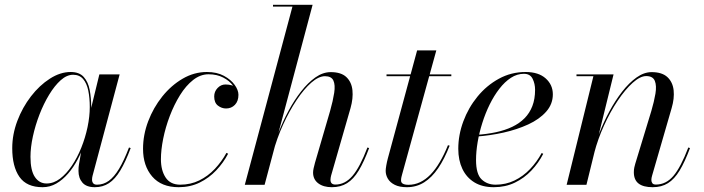

<svg xmlns="http://www.w3.org/2000/svg" viewBox="-20 -770 2932 800"><path d="M157.5 10Q91 10 61 -33Q31 -76 31 -152.5Q31 -210 52.2 -266.2Q73.5 -322.5 109 -368.5Q144.5 -414.5 187.8 -442.2Q231 -470 274.5 -470Q310.5 -470 329 -449.2Q347.5 -428.5 353.8 -395Q360 -361.5 360 -324.5Q360 -291 353.5 -253.2Q347 -215.5 334.5 -178Q322 -140.5 304.2 -106.8Q286.5 -73 263.8 -46.8Q241 -20.5 214.5 -5.2Q188 10 157.5 10ZM174 -5.5Q203.5 -5.5 230 -25.5Q256.5 -45.5 279.2 -79.2Q302 -113 318.8 -154.8Q335.5 -196.5 344.8 -240.5Q354 -284.5 354 -324Q354 -362 347.8 -392.5Q341.5 -423 326.2 -440.8Q311 -458.5 284.5 -458.5Q258.5 -458.5 233 -435.8Q207.5 -413 184.8 -375.5Q162 -338 144.5 -292.8Q127 -247.5 117 -201.5Q107 -155.5 107 -116.5Q107 -60 125.2 -32.8Q143.5 -5.5 174 -5.5ZM375 10Q340 10 323.5 -9Q307 -28 307 -58Q307 -66.5 307.5 -73.2Q308 -80 309 -85L321 -154L344.5 -229L358 -312.5L394 -460H478.5L365.5 -37Q363.5 -29.5 363.5 -21Q363.5 -12.5 368.2 -6.5Q373 -0.5 384 -0.5Q411 -0.5 433.2 -16.5Q455.5 -32.5 476 -66.5Q496.5 -100.5 517.5 -155.5L524.5 -153Q503 -95.5 481.2 -59.5Q459.5 -23.5 434 -6.8Q408.5 10 375 10Z M724.5 10Q652.5 10 614.2 -34.5Q576 -79 576 -150Q576 -208 597.5 -264.8Q619 -321.5 656.2 -368Q693.5 -414.5 741.2 -442.2Q789 -470 842 -470Q883.5 -470 912.8 -454.2Q942 -438.5 957.8 -416.5Q973.5 -394.5 973.5 -375Q973.5 -348.5 958.8 -333.2Q944 -318 922 -318Q903.5 -318 888 -330Q872.5 -342 872.5 -368Q872.5 -388.5 886.5 -403.2Q900.5 -418 919.5 -418Q934 -418 946 -414.5Q958 -411 965.2 -401.8Q972.5 -392.5 972.5 -375H965.5Q965.5 -393 951 -413Q936.5 -433 910.2 -446.8Q884 -460.5 849 -460.5Q815 -460.5 784.8 -436.8Q754.5 -413 730 -373.5Q705.5 -334 687.5 -286.8Q669.5 -239.5 660 -192.2Q650.5 -145 650.5 -106.5Q650.5 -60 670.2 -30.2Q690 -0.5 731 -0.5Q774 -0.5 810.2 -18.2Q846.5 -36 875 -66.2Q903.5 -96.5 923.5 -133L930.5 -129.5Q911 -92 881 -60.2Q851 -28.5 811.8 -9.2Q772.5 10 724.5 10Z M1000 0 1198.5 -742.5H1117.5V-750H1282.5L1082.5 0ZM1362.5 10Q1327.5 10 1306 -6.2Q1284.5 -22.5 1284.5 -51Q1284.5 -59 1286.8 -69.2Q1289 -79.5 1292.5 -92L1355.5 -308Q1367.5 -350.5 1372.5 -383.2Q1377.5 -416 1369.2 -434.2Q1361 -452.5 1334 -452.5Q1308 -452.5 1277.2 -425.8Q1246.5 -399 1216 -353.2Q1185.5 -307.5 1159.5 -250.5Q1133.5 -193.5 1117.5 -133H1113Q1123 -172.5 1140.8 -218.2Q1158.5 -264 1182.2 -308.2Q1206 -352.5 1234.5 -389Q1263 -425.5 1294.2 -447.5Q1325.5 -469.5 1358 -469.5Q1401.5 -469.5 1423.2 -448.8Q1445 -428 1448.5 -394Q1452 -360 1440.5 -319.5L1359.5 -38Q1358.5 -34.5 1357.8 -29.8Q1357 -25 1357 -21Q1357 -1 1377.5 -1Q1417.5 -1 1448.5 -37Q1479.5 -73 1511 -155.5L1518 -153Q1496.5 -95.5 1474.8 -59.5Q1453 -23.5 1426.2 -6.8Q1399.5 10 1362.5 10Z M1675.5 10Q1644.5 10 1625 0.2Q1605.5 -9.5 1596.2 -25.2Q1587 -41 1587 -58Q1587 -66 1589.5 -80.5Q1592 -95 1596 -110L1718 -560H1798L1655.5 -43.5Q1654 -38.5 1652.5 -31.8Q1651 -25 1651 -18Q1651 0 1682 0Q1707.5 0 1730.2 -10.8Q1753 -21.5 1773.5 -42.5Q1794 -63.5 1812.2 -94.5Q1830.5 -125.5 1846.5 -165L1853.5 -163Q1832 -108 1805.8 -69.2Q1779.5 -30.5 1747.2 -10.2Q1715 10 1675.5 10ZM1590.5 -452.5V-460H1860.5V-452.5Z M2037.5 10Q1989.5 10 1956.5 -10.2Q1923.5 -30.5 1906.5 -66.5Q1889.5 -102.5 1889.5 -150Q1889.5 -207.5 1910.5 -264.2Q1931.5 -321 1969.5 -367.5Q2007.5 -414 2058.8 -442Q2110 -470 2170 -470Q2224 -470 2253.8 -443.2Q2283.5 -416.5 2283.5 -377Q2283.5 -336 2255.5 -304.5Q2227.5 -273 2180.8 -251.5Q2134 -230 2077.8 -217.5Q2021.5 -205 1964.5 -201V-208Q2009 -211 2047 -219.2Q2085 -227.5 2114.8 -241.8Q2144.5 -256 2165.8 -277.5Q2187 -299 2198.2 -328.2Q2209.5 -357.5 2209.5 -396Q2209.5 -421 2199.2 -441.8Q2189 -462.5 2163 -462.5Q2134.5 -462.5 2108.8 -445.8Q2083 -429 2060.8 -400.2Q2038.5 -371.5 2020.5 -335Q2002.5 -298.5 1989.8 -258.2Q1977 -218 1970.2 -178Q1963.5 -138 1963.5 -103.5Q1963.5 -44.5 1986.8 -22.5Q2010 -0.5 2045 -0.5Q2087.5 -0.5 2123.8 -18Q2160 -35.5 2188.5 -65.5Q2217 -95.5 2237 -132.5L2243.5 -129Q2224 -91 2194.2 -59.5Q2164.5 -28 2125.2 -9Q2086 10 2037.5 10Z M2699.5 10Q2660.5 10 2640.8 -5.2Q2621 -20.5 2621 -52.5Q2621 -63.5 2623 -72.5Q2625 -81.5 2627 -88L2694 -308Q2705.5 -347 2711 -379.8Q2716.5 -412.5 2708.5 -432.8Q2700.5 -453 2672.5 -453Q2647.5 -453 2616.2 -425Q2585 -397 2553.8 -350.5Q2522.5 -304 2496.8 -247.2Q2471 -190.5 2456 -133H2451Q2460 -171.5 2477.8 -216.8Q2495.5 -262 2519.5 -306.5Q2543.5 -351 2572.2 -388Q2601 -425 2632.2 -447.2Q2663.5 -469.5 2695 -469.5Q2738.5 -469.5 2760.8 -448.8Q2783 -428 2786.8 -394Q2790.5 -360 2778.5 -319.5L2697 -38Q2695.5 -33.5 2694.8 -28.8Q2694 -24 2694 -20Q2694 -12.5 2698 -6.8Q2702 -1 2713 -1Q2755 -1 2785.8 -37Q2816.5 -73 2848 -155.5L2855 -153Q2833.5 -95.5 2811.8 -59.5Q2790 -23.5 2763.2 -6.8Q2736.5 10 2699.5 10ZM2341 0 2452.5 -452.5H2382V-460H2536.5L2423.5 0Z"/></svg>

Font: Bodoni Moda 28pt
Style: Italic
Weight: 400
Italic angle: -13°
Designer: Owen Earl
Foundry: indestructible type
Version: Version 2.004